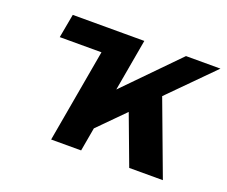

<svg xmlns="http://www.w3.org/2000/svg" viewBox="-90 -649 931 788"><g transform="rotate(20 375.0 -255.5)"><path d="M86 -407 105 -511H323L304 -407ZM317 -74 344.5 -250.5 599.5 -511H750ZM196.5 0 286.5 -511H417.5L327.5 0ZM537.5 0 439 -263.5 545 -373.5 684.5 0Z"/></g></svg>

Font: Overpass ExtraBold
Style: Italic
Weight: 800
Italic angle: -10°
Designer: Delve Withrington, Dave Bailey, Thomas Jockin
Foundry: Delve Fonts LLC
Version: Version 4.000